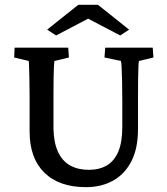

<svg xmlns="http://www.w3.org/2000/svg" viewBox="-20 -772 698 801"><path d="M41 -573.2H264.6L267.6 -532.2L207 -517.6Q206.1 -511.7 205.1 -495.6Q204.1 -479.5 203.6 -450.2Q203.1 -420.9 203.1 -371.1V-236.3Q204.1 -176.8 222.2 -138.2Q240.2 -99.6 272.9 -81.5Q305.7 -63.5 350.6 -63.5Q394.5 -63.5 425.8 -82Q457 -100.6 473.6 -139.6Q490.2 -178.7 490.2 -242.2V-353.5Q490.2 -400.4 489.3 -435.5Q488.3 -470.7 487.3 -491.7Q486.3 -512.7 484.4 -517.6L416 -532.2L418.9 -573.2H617.2L620.1 -532.2L559.6 -517.6Q558.6 -514.6 557.6 -496.6Q556.6 -478.5 556.2 -443.8Q555.7 -409.2 555.7 -353.5V-233.4Q555.7 -152.3 527.8 -98.6Q500 -44.9 451.2 -18.1Q402.3 8.8 338.9 8.8Q226.6 8.8 165 -51.8Q103.5 -112.3 103.5 -223.6V-371.1Q103.5 -420.9 102.5 -452.1Q101.6 -483.4 101.1 -499Q100.6 -514.6 99.6 -517.6L39.1 -532.2ZM518.6 -648.4 481.4 -624 317.4 -710H377.9L213.9 -624L176.8 -648.4L306.6 -752H388.7Z"/></svg>

Font: Crimson Pro Medium
Style: Regular
Weight: 500
Designer: Jacques Le Bailly
Foundry: Baron von Fonthausen
Version: Version 1.003